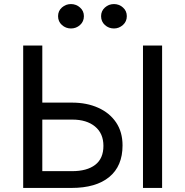

<svg xmlns="http://www.w3.org/2000/svg" viewBox="-20 -924 912 944"><path d="M94 0V-700H188V-419.5H333.5Q406.5 -419.5 462.8 -394.2Q519 -369 550.8 -322Q582.5 -275 582.5 -209Q582.5 -107.5 517.2 -53.8Q452 0 331.5 0ZM683 0V-700H777V0ZM188 -82.5H334.5Q407.5 -82.5 448 -113.5Q488.5 -144.5 488.5 -207Q488.5 -268 447.2 -302Q406 -336 335.5 -336H188ZM329 -784Q303.5 -784 284.5 -801Q265.5 -818 265.5 -844.5Q265.5 -870.5 284.5 -887.2Q303.5 -904 329 -904Q354 -904 373.2 -887.2Q392.5 -870.5 392.5 -844.5Q392.5 -818 373.5 -801Q354.5 -784 329 -784ZM540.5 -784Q514.5 -784 495.8 -801Q477 -818 477 -844.5Q477 -870 495.8 -887Q514.5 -904 540.5 -904Q565.5 -904 584.5 -887.2Q603.5 -870.5 603.5 -844.5Q603.5 -818 584.2 -801Q565 -784 540.5 -784Z"/></svg>

Font: Geologica Light
Style: Regular
Weight: 300
Designer: Sindre Bremnes, Frode Helland
Foundry: Monokrom Skriftforlag AS
Version: Version 1.010; ttfautohint (v1.8.4.7-5d5b);gftools[0.9.28]